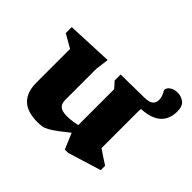

<svg xmlns="http://www.w3.org/2000/svg" viewBox="-155 -869 1086 1086"><g transform="rotate(45 388.0 -326.0)"><path d="M280.5 -189Q280.5 -167.5 287.8 -154.2Q295 -141 311 -134.8Q327 -128.5 354 -128.5Q375 -128.5 400.2 -132.5Q425.5 -136.5 450.5 -143L460 -99Q410 -59 379.5 -36.2Q349 -13.5 329.5 -2.8Q310 8 294.2 10.5Q278.5 13 258.5 13Q175.5 13 135.8 -26.2Q96 -65.5 96 -139.5V-410.5L15.5 -456.5V-504.5L291 -516.5L280.5 -436ZM656 -562.5Q656 -579 651.2 -591.2Q646.5 -603.5 641.5 -611.8Q636.5 -620 636.5 -624Q637 -641.5 656 -654Q675 -666.5 699.5 -666.5Q731 -666.5 753.2 -649Q775.5 -631.5 775.5 -588.5Q775.5 -526.5 736.5 -492Q697.5 -457.5 620 -454L618.5 -433V-139.5Q623 -136.5 633.8 -129.2Q644.5 -122 657.5 -113.2Q670.5 -104.5 682.8 -96.8Q695 -89 703.5 -83.5V-48.5L504 13H477.5L433.5 -92V-426L400.5 -462.5V-510.5L588.5 -513Q627 -514 641.5 -526.8Q656 -539.5 656 -562.5Z"/></g></svg>

Font: Newsreader 7pt
Style: Bold
Weight: 700
Designer: Hugues Gentile
Foundry: Production Type
Version: Version 1.003